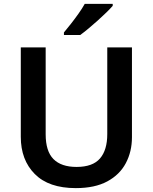

<svg xmlns="http://www.w3.org/2000/svg" viewBox="-20 -958 787 988"><path d="M659 -252Q659 -178 627.5 -118.5Q596 -59 532 -24.5Q468 10 370 10Q231 10 159 -62.5Q87 -135 87 -254V-714H215V-267Q215 -180 255 -139.5Q295 -99 374 -99Q457 -99 494.5 -142.5Q532 -186 532 -268V-714H659ZM560 -928Q548 -914 527.5 -894Q507 -874 482.5 -852Q458 -830 434.5 -810.5Q411 -791 393 -778H309V-791Q325 -810 345 -835.5Q365 -861 384.5 -888.5Q404 -916 416 -938H560Z"/></svg>

Font: Noto Sans Tangsa SemiBold
Style: Regular
Weight: 600
Version: Version 1.504